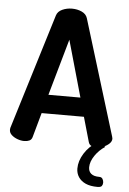

<svg xmlns="http://www.w3.org/2000/svg" viewBox="-62 -782 698 1040"><g transform="rotate(5 287.0 -262.0)"><path d="M91 0Q73 0 54 -7Q35 -14 22 -26Q9 -38 9 -54Q9 -57 10 -64L203 -693Q210 -715 234.5 -726Q259 -737 287 -737Q316 -737 340 -726Q364 -715 371 -693L564 -64Q566 -57 566 -54Q566 -39 552.5 -26.5Q539 -14 520 -7Q501 0 483 0Q467 0 455.5 -5.5Q444 -11 440 -26L402 -159H172L135 -26Q131 -11 119 -5.5Q107 0 91 0ZM200 -261H374L287 -568ZM508 213Q469 213 443.5 201.5Q418 190 404.5 169.5Q391 149 391 123Q391 82 416.5 41Q442 0 485 -26L532 -7Q499 14 476.5 47Q454 80 454 111Q454 133 468.5 145.5Q483 158 514 158Q526 158 531.5 167.5Q537 177 537 187Q537 198 531.5 205.5Q526 213 508 213Z"/></g></svg>

Font: Dosis
Style: Bold
Weight: 700
Designer: EdgarTolentino, PabloImpallari, IginoMarini
Foundry: EdgarTolentino, PabloImpallari, IginoMarini
Version: Version 3.001; ttfautohint (v1.8.2)